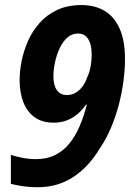

<svg xmlns="http://www.w3.org/2000/svg" viewBox="-20 -745 533 774"><path d="M131.3 9.8Q99.6 9.8 72 5.6Q44.4 1.5 23.9 -3.9V-120.6Q42.5 -114.3 69.6 -108.9Q96.7 -103.5 125.5 -103.5Q169.4 -103.5 202.4 -120.1Q235.4 -136.7 259.5 -166.3Q283.7 -195.8 300.8 -235.8Q317.9 -275.9 330.1 -323.2H326.7Q311.5 -301.3 292 -284.9Q272.5 -268.6 249 -259.5Q225.6 -250.5 197.3 -250.5Q148.9 -250.5 118.4 -273.2Q87.9 -295.9 73.5 -334.7Q59.1 -373.5 59.1 -422.4Q59.1 -457.5 67.1 -498.5Q75.2 -539.6 92.8 -579.6Q110.4 -619.6 139.4 -652.3Q168.5 -685.1 210.2 -704.8Q252 -724.6 308.1 -724.6Q362.8 -724.6 402.1 -700.9Q441.4 -677.2 462.6 -628.9Q483.9 -580.6 483.9 -507.3Q483.9 -464.4 477.5 -416.7Q471.2 -369.1 458.5 -321.3Q445.8 -273.4 427 -229Q408.2 -184.6 382.8 -147.5Q363.3 -114.7 338.4 -86.4Q313.5 -58.1 282.7 -36.4Q252 -14.6 214.4 -2.4Q176.8 9.8 131.3 9.8ZM249.5 -361.8Q270.5 -361.8 286.9 -372.3Q303.2 -382.8 314.5 -398.9Q325.7 -415 331.1 -432.6Q340.3 -451.2 345 -475.3Q349.6 -499.5 349.6 -523.9Q349.6 -550.8 343.5 -570.1Q337.4 -589.4 325.2 -599.6Q313 -609.9 294.4 -609.9Q269.5 -609.9 250.7 -592.8Q231.9 -575.7 219.7 -548.8Q207.5 -522 201.4 -492.4Q195.3 -462.9 195.3 -438Q195.3 -400.9 209.5 -381.3Q223.6 -361.8 249.5 -361.8Z"/></svg>

Font: Open Sans SemiCondensed
Style: Bold Italic
Weight: 700
Width: 4
Italic angle: -12°
Designer: Monotype Design Team
Foundry: Monotype Imaging Inc.
Version: Version 3.003